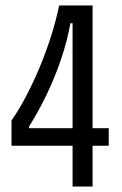

<svg xmlns="http://www.w3.org/2000/svg" viewBox="-20 -681 444 701"><path d="M22 -149V-241Q51 -283 77 -333Q103 -383 125.5 -437Q148 -491 166 -547.5Q184 -604 196 -661H318V0H245V-596H237Q225 -529 202 -462Q179 -395 149.5 -334Q120 -273 86 -219V-213H377V-149Z"/></svg>

Font: Bricolage Grotesque 24pt Condensed Light
Style: Regular
Weight: 300
Width: 3
Designer: Mathieu Triay
Foundry: Atelier Triay
Version: Version 1.001;gftools[0.9.33.dev8+g029e19f]